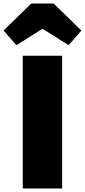

<svg xmlns="http://www.w3.org/2000/svg" viewBox="-83 -1068 481 1088"><path d="M10 -812 158 -905 306 -812 378 -895 221 -1048H94L-63 -895ZM269 -752H46V0H269Z"/></svg>

Font: Glow Sans SC Normal Heavy
Style: Regular
Weight: 900
Designer: Ryoko NISHIZUKA (kana, bopomofo & ideographs); Paul D. Hunt (Latin, Greek & Cyrillic); Sandoll Communications, Soo-young
Version: Version 0.93